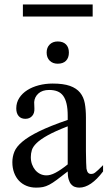

<svg xmlns="http://www.w3.org/2000/svg" viewBox="-20 -836 484 864"><path d="M443.8 -64.5Q388.7 8.3 336.9 8.3Q326.2 8.3 316.7 4.9Q307.1 1.5 300 -6.8Q293 -15.1 288.8 -29.1Q284.7 -43 284.7 -64.5Q255.4 -41.5 236.1 -27.1Q216.8 -12.7 201.9 -4.9Q187 2.9 173.6 5.6Q160.2 8.3 142.6 8.3Q118.7 8.3 99.1 0.2Q79.6 -7.8 65.4 -22.7Q51.3 -37.6 43.5 -58.8Q35.6 -80.1 35.6 -106Q35.6 -130.9 44.7 -153.3Q53.7 -175.8 80.6 -198.5Q107.4 -221.2 156.2 -245.1Q205.1 -269 284.7 -296.4V-314.9Q284.7 -347.2 279.5 -369.1Q274.4 -391.1 264.2 -405Q253.9 -418.9 238.3 -425Q222.7 -431.2 201.2 -431.2Q170.4 -431.2 152.8 -415.3Q135.3 -399.4 133.8 -376.5L134.8 -347.2Q135.7 -326.2 124.3 -313.7Q112.8 -301.3 94.2 -301.3Q74.7 -301.3 64 -313.7Q53.2 -326.2 53.2 -348.1Q53.2 -374.5 66.7 -395.3Q80.1 -416 102.8 -430.4Q125.5 -444.8 155 -452.4Q184.6 -460 216.8 -460Q265.1 -460 294.7 -449.5Q324.2 -439 340.3 -419.2Q356.4 -399.4 361.6 -371.1Q366.7 -342.8 366.7 -307.6V-155.3Q366.7 -124 367.7 -104Q368.7 -84 369.1 -77.1Q371.6 -64 376.5 -58.6Q381.3 -53.2 390.6 -53.2Q395 -53.2 398.9 -54.4Q402.8 -55.7 408.2 -59.6Q413.6 -63.5 421.9 -71.3Q430.2 -79.1 443.8 -92.8ZM284.7 -267.6Q228 -245.6 195.1 -227.3Q162.1 -209 145 -192.4Q127.9 -175.8 123.3 -160.4Q118.7 -145 118.7 -128.9Q118.7 -111.3 124 -96.7Q129.4 -82 138.4 -71Q147.5 -60.1 159.9 -53.7Q172.4 -47.4 186.5 -46.9Q205.6 -45.9 229.7 -58.6Q253.9 -71.3 284.7 -96.2ZM290 -599.6Q290 -575.7 276.9 -562.5Q263.7 -549.3 239.7 -549.3Q217.3 -549.3 203.6 -563Q189.9 -576.7 189.9 -599.6Q189.9 -622.1 203.6 -635.7Q217.3 -649.4 239.7 -649.4Q263.7 -649.4 276.9 -636.2Q290 -623 290 -599.6ZM83 -761.7V-815.9H397V-761.7Z"/></svg>

Font: Doulos SIL Compact
Style: Regular
Weight: 400
Designer: Walt Agee, Victor Gaultney, Peter Martin, Debbi Hosken
Foundry: SIL International
Version: Version 4.110; 2011; Maintenance release ; LnSpcTght